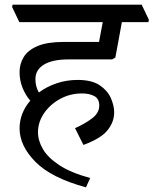

<svg xmlns="http://www.w3.org/2000/svg" viewBox="-20 -640 659 824"><path d="M367 124 349 164Q201 124 132.5 55Q64 -14 64 -89Q64 -122 76 -152.5Q88 -183 110 -208Q90 -231 77 -262.5Q64 -294 64 -331Q64 -366 82 -395.5Q100 -425 141.5 -442.5Q183 -460 253 -460H405L421 -545H63L32 -610L34 -620H588L619 -555L617 -545H503Q496 -507 488.5 -465.5Q481 -424 475 -393L461 -385H273Q206 -385 169 -363Q132 -341 132 -300Q132 -284 136 -269Q140 -254 147 -243Q180 -268 223 -282.5Q266 -297 313 -297Q374 -297 408 -274Q442 -251 456 -218.5Q470 -186 470 -158Q470 -116 441 -80.5Q412 -45 338 -18L302 -90Q343 -108 374.5 -131.5Q406 -155 406 -187Q406 -216 385 -227.5Q364 -239 332 -239Q281 -239 238 -215.5Q195 -192 169 -154Q143 -116 143 -72Q143 -37 164 -0.5Q185 36 234 68.5Q283 101 367 124Z"/></svg>

Font: Tiro Devanagari Marathi
Style: Italic
Weight: 400
Italic angle: -11°
Designer: Devanagari: John Hudson & Fiona Ross, assisted by Paul Hanslow. Latin: John Hudson with Paul Hanslow, assisted by Kaja S
Foundry: Tiro Typeworks Ltd.
Version: Version 1.52